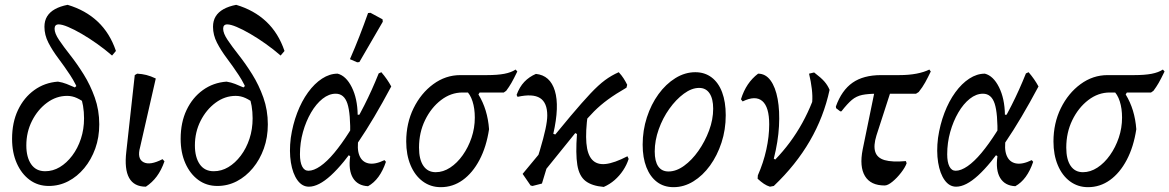

<svg xmlns="http://www.w3.org/2000/svg" viewBox="-20 -763 4842 795"><path d="M182 7Q137 7 103 -18Q69 -43 49.5 -87Q30 -131 30 -188Q30 -256 54.5 -307.5Q79 -359 122 -390Q165 -421 220 -425Q239 -422 255.5 -415.5Q272 -409 290 -401L310 -420L338 -332Q318 -348 298.5 -357Q279 -366 258 -366Q213 -366 174.5 -337.5Q136 -309 112.5 -262.5Q89 -216 89 -161Q89 -112 109 -83Q129 -54 167 -54Q199 -54 227.5 -71Q256 -88 279 -118.5Q302 -149 315 -188.5Q328 -228 328 -273Q328 -327 311.5 -371Q295 -415 270.5 -452Q246 -489 221.5 -521.5Q197 -554 180.5 -586Q164 -618 164 -652Q164 -677 175 -695Q186 -713 207.5 -725Q229 -737 260 -743Q334 -721 384.5 -673.5Q435 -626 460 -552L444 -533Q414 -559 381.5 -582Q349 -605 318 -623Q287 -641 262 -651.5Q237 -662 223 -662Q206 -662 206 -644Q206 -625 224.5 -597.5Q243 -570 271 -534.5Q299 -499 326.5 -455Q354 -411 372.5 -359Q391 -307 391 -248Q391 -194 374.5 -148Q358 -102 329 -67Q300 -32 262.5 -12.5Q225 7 182 7Z M584 10Q486 10 503 -135L538 -452L548 -458Q568 -457 586 -452.5Q604 -448 625 -438L560 -153Q547 -106 574 -91.5Q601 -77 653 -104L661 -95Q648 -58 629 -32.5Q610 -7 584 10Z M880 7Q835 7 801 -18Q767 -43 747.5 -87Q728 -131 728 -188Q728 -256 752.5 -307.5Q777 -359 820 -390Q863 -421 918 -425Q937 -422 953.5 -415.5Q970 -409 988 -401L1008 -420L1036 -332Q1016 -348 996.5 -357Q977 -366 956 -366Q911 -366 872.5 -337.5Q834 -309 810.5 -262.5Q787 -216 787 -161Q787 -112 807 -83Q827 -54 865 -54Q897 -54 925.5 -71Q954 -88 977 -118.5Q1000 -149 1013 -188.5Q1026 -228 1026 -273Q1026 -327 1009.5 -371Q993 -415 968.5 -452Q944 -489 919.5 -521.5Q895 -554 878.5 -586Q862 -618 862 -652Q862 -677 873 -695Q884 -713 905.5 -725Q927 -737 958 -743Q1032 -721 1082.5 -673.5Q1133 -626 1158 -552L1142 -533Q1112 -559 1079.5 -582Q1047 -605 1016 -623Q985 -641 960 -651.5Q935 -662 921 -662Q904 -662 904 -644Q904 -625 922.5 -597.5Q941 -570 969 -534.5Q997 -499 1024.5 -455Q1052 -411 1070.5 -359Q1089 -307 1089 -248Q1089 -194 1072.5 -148Q1056 -102 1027 -67Q998 -32 960.5 -12.5Q923 7 880 7Z M1259 10Q1231 10 1211.5 -17Q1192 -44 1184.5 -90Q1177 -136 1184 -192Q1192 -247 1210.5 -295.5Q1229 -344 1255.5 -380.5Q1282 -417 1313.5 -437.5Q1345 -458 1378 -458Q1413 -449 1436.5 -402Q1460 -355 1461 -288H1493L1430 -197Q1432 -293 1418.5 -334Q1405 -375 1370 -375Q1342 -375 1315.5 -354Q1289 -333 1268 -297Q1247 -261 1234.5 -216.5Q1222 -172 1222 -124Q1222 -92 1231 -74Q1240 -56 1257 -56Q1279 -56 1306.5 -75Q1334 -94 1364 -130Q1394 -166 1425.5 -215.5Q1457 -265 1488.5 -327Q1520 -389 1548 -459L1559 -464Q1584 -435 1600 -405Q1527 -268 1464 -175.5Q1401 -83 1350 -36.5Q1299 10 1259 10ZM1504 8Q1461 6 1441.5 -26Q1422 -58 1430 -116L1414 -128L1469 -214L1465 -193Q1457 -147 1468 -119.5Q1479 -92 1506 -86.5Q1533 -81 1572 -100L1578 -93Q1553 -19 1504 8ZM1565 -673 1468 -506 1459 -505 1429 -518Q1450 -566 1468.5 -613.5Q1487 -661 1504 -709L1514 -710L1564 -683Z M1805 12Q1763 12 1730.5 -12Q1698 -36 1680 -79Q1662 -122 1662 -177Q1662 -253 1692.5 -315Q1723 -377 1774 -414.5Q1825 -452 1886 -452H1996Q2040 -452 2068.5 -457.5Q2097 -463 2115 -475L2122 -467Q2107 -436 2097.5 -419.5Q2088 -403 2076 -387L2066 -380H1895Q1847 -380 1806 -348.5Q1765 -317 1740 -265.5Q1715 -214 1715 -152Q1715 -103 1733 -76.5Q1751 -50 1784 -50Q1815 -50 1844 -69Q1873 -88 1896 -120.5Q1919 -153 1932.5 -193Q1946 -233 1946 -276Q1946 -314 1936.5 -343.5Q1927 -373 1909 -389L1983 -407L1961 -372Q1980 -341 1991 -305Q2002 -269 2005 -228Q1994 -155 1965.5 -101Q1937 -47 1896 -17.5Q1855 12 1805 12Z M2185 7 2177 5 2144 -43 2343 -283Q2392 -341 2425 -376Q2458 -411 2485 -431Q2512 -451 2542 -464Q2554 -451 2562 -438.5Q2570 -426 2577 -412L2574 -400Q2529 -374 2497.5 -351Q2466 -328 2439.5 -301.5Q2413 -275 2383 -238ZM2185 7 2175 -16Q2200 -89 2215.5 -141Q2231 -193 2238.5 -228Q2246 -263 2246 -285Q2246 -338 2216 -357Q2186 -376 2123 -362L2119 -370Q2131 -403 2151 -424Q2171 -445 2199 -457Q2258 -451 2277.5 -387Q2297 -323 2271 -209L2285 -204L2224 -3ZM2480 11Q2431 7 2404.5 -13.5Q2378 -34 2370.5 -80Q2363 -126 2369 -208L2357 -215L2414 -291Q2404 -218 2408 -170.5Q2412 -123 2432 -101.5Q2452 -80 2488 -84Q2524 -88 2578 -116L2583 -105Q2575 -80 2560 -57.5Q2545 -35 2525 -17.5Q2505 0 2480 11Z M2769 12Q2729 12 2700.5 -9.5Q2672 -31 2656.5 -70.5Q2641 -110 2641 -164Q2641 -223 2658.5 -277Q2676 -331 2706.5 -373Q2737 -415 2776.5 -439.5Q2816 -464 2859 -464Q2898 -464 2926.5 -442.5Q2955 -421 2970 -381Q2985 -341 2985 -286Q2985 -226 2967.5 -172.5Q2950 -119 2920 -77.5Q2890 -36 2851 -12Q2812 12 2769 12ZM2748 -53Q2780 -53 2812.5 -76.5Q2845 -100 2872 -138.5Q2899 -177 2916 -222.5Q2933 -268 2933 -313Q2933 -354 2918 -376.5Q2903 -399 2875 -399Q2844 -399 2811.5 -375Q2779 -351 2751.5 -312.5Q2724 -274 2707.5 -227.5Q2691 -181 2691 -136Q2691 -95 2705.5 -74Q2720 -53 2748 -53Z M3168 10Q3155 6 3143 -2Q3131 -10 3117 -23L3118 -37Q3271 -159 3343 -341Q3345 -364 3341.5 -394.5Q3338 -425 3330 -458L3351 -463Q3380 -441 3393.5 -425.5Q3407 -410 3415 -391Q3367 -167 3184 7ZM3118 -37Q3141 -89 3153 -143.5Q3165 -198 3165 -248Q3165 -320 3136.5 -344.5Q3108 -369 3055 -343L3048 -352Q3059 -387 3076.5 -413Q3094 -439 3119 -458Q3150 -458 3170.5 -430Q3191 -402 3200 -353Q3209 -304 3205.5 -240.5Q3202 -177 3184 -106L3212 -89Z M3643 5Q3585 5 3561.5 -34Q3538 -73 3552 -144L3607 -412H3677L3609 -202Q3596 -160 3604 -134.5Q3612 -109 3643 -100Q3674 -91 3731 -96L3734 -87Q3728 -70 3711 -48Q3694 -26 3675 -10.5Q3656 5 3643 5ZM3459 -302 3442 -315 3441 -322Q3465 -389 3510 -420.5Q3555 -452 3628 -452H3703Q3743 -452 3774.5 -458Q3806 -464 3828 -475L3834 -467Q3822 -442 3811 -422Q3800 -402 3784 -382L3773 -375H3615Q3575 -375 3550.5 -370Q3526 -365 3507.5 -349.5Q3489 -334 3464 -302Z M3939 10Q3911 10 3891.5 -17Q3872 -44 3864.5 -90Q3857 -136 3864 -192Q3872 -247 3890.5 -295.5Q3909 -344 3935.5 -380.5Q3962 -417 3993.5 -437.5Q4025 -458 4058 -458Q4093 -449 4116.5 -402Q4140 -355 4141 -288H4173L4110 -197Q4112 -293 4098.5 -334Q4085 -375 4050 -375Q4022 -375 3995.5 -354Q3969 -333 3948 -297Q3927 -261 3914.5 -216.5Q3902 -172 3902 -124Q3902 -92 3911 -74Q3920 -56 3937 -56Q3959 -56 3986.5 -75Q4014 -94 4044 -130Q4074 -166 4105.5 -215.5Q4137 -265 4168.5 -327Q4200 -389 4228 -459L4239 -464Q4264 -435 4280 -405Q4207 -268 4144 -175.5Q4081 -83 4030 -36.5Q3979 10 3939 10ZM4184 8Q4141 6 4121.5 -26Q4102 -58 4110 -116L4094 -128L4149 -214L4145 -193Q4137 -147 4148 -119.5Q4159 -92 4186 -86.5Q4213 -81 4252 -100L4258 -93Q4233 -19 4184 8Z M4485 12Q4443 12 4410.5 -12Q4378 -36 4360 -79Q4342 -122 4342 -177Q4342 -253 4372.5 -315Q4403 -377 4454 -414.5Q4505 -452 4566 -452H4676Q4720 -452 4748.5 -457.5Q4777 -463 4795 -475L4802 -467Q4787 -436 4777.5 -419.5Q4768 -403 4756 -387L4746 -380H4575Q4527 -380 4486 -348.5Q4445 -317 4420 -265.5Q4395 -214 4395 -152Q4395 -103 4413 -76.5Q4431 -50 4464 -50Q4495 -50 4524 -69Q4553 -88 4576 -120.5Q4599 -153 4612.5 -193Q4626 -233 4626 -276Q4626 -314 4616.5 -343.5Q4607 -373 4589 -389L4663 -407L4641 -372Q4660 -341 4671 -305Q4682 -269 4685 -228Q4674 -155 4645.5 -101Q4617 -47 4576 -17.5Q4535 12 4485 12Z"/></svg>

Font: Alegreya
Style: Italic
Weight: 400
Italic angle: -7°
Designer: Juan Pablo del Peral
Foundry: Huerta Tipografica
Version: Version 2.009